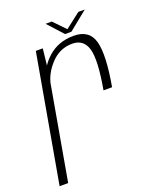

<svg xmlns="http://www.w3.org/2000/svg" viewBox="-144 -767 679 843"><g transform="rotate(-20 195.5 -345.5)"><path d="M312 -329.5H352Q377.5 -472.5 360.5 -536Q343.5 -599.5 270 -599.5Q197.5 -599.5 148.5 -554.8Q99.5 -510 89 -448.5L102.5 -430.5Q112 -481.5 153 -525.2Q194 -569 252.5 -569Q305.5 -569 320.8 -516.8Q336 -464.5 312 -329.5ZM-13 0H27L112.5 -485.5L124.5 -594H92ZM238 -619.5H267.5L356 -691H326L255 -636L202 -691H173Z"/></g></svg>

Font: Anybody SemiCondensed ExtraLight
Style: Italic
Weight: 250
Width: 4
Italic angle: -10°
Version: Version 1.113;gftools[0.9.25]